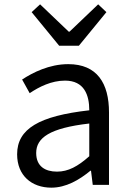

<svg xmlns="http://www.w3.org/2000/svg" viewBox="-20 -853 603 886"><path d="M217 13C284 13 345 -22 397 -65H400L408 0H483V-334C483 -469 428 -557 295 -557C207 -557 131 -518 82 -486L117 -423C160 -452 217 -481 280 -481C369 -481 392 -414 392 -344C161 -318 59 -259 59 -141C59 -43 126 13 217 13ZM243 -61C189 -61 147 -85 147 -147C147 -217 209 -262 392 -283V-132C339 -85 295 -61 243 -61ZM253 -642H344L471 -797L433 -833L301 -707H297L165 -833L126 -797Z"/></svg>

Font: Source Han Sans JP
Style: Regular
Weight: 400
Designer: Ryoko NISHIZUKA 西塚涼子 (kana, bopomofo & ideographs); Paul D. Hunt (Latin, Greek & Cyrillic); Sandoll Communications 산돌커뮤니
Foundry: Adobe
Version: Version 2.004;hotconv 1.0.118;makeotfexe 2.5.65603